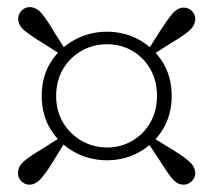

<svg xmlns="http://www.w3.org/2000/svg" viewBox="-20 -626 591 532"><path d="M398.6 -471.2 386.9 -482.4 421.8 -537.3Q441 -567.7 456.2 -586.3Q471.5 -604.9 489.4 -604.9Q502.1 -604.9 511.5 -595.7Q521 -586.4 521 -573.9Q521 -555 502.9 -539.8Q484.8 -524.5 453.6 -506.6ZM135.6 -360.3Q135.6 -317.9 155.2 -285.6Q174.8 -253.3 207.2 -235.3Q239.6 -217.3 276.6 -217.3Q314.8 -217.3 346.4 -235.8Q378 -254.3 396.5 -286.5Q415 -318.7 415 -360.3Q415 -402.5 396.5 -434.7Q378 -466.9 346.4 -485.2Q314.8 -503.4 276.6 -503.4Q238 -503.4 205.9 -485.2Q173.8 -466.9 154.7 -434.7Q135.6 -402.5 135.6 -360.3ZM95.6 -360.3Q95.6 -413.6 120.5 -453.4Q145.5 -493.3 186.7 -515.7Q227.9 -538.1 276.6 -538.1Q324.8 -538.1 365.5 -515.7Q406.1 -493.3 430.9 -453.4Q455.7 -413.6 455.7 -360.3Q455.7 -307.3 430.9 -267Q406.1 -226.8 365.5 -204.4Q324.8 -181.9 276.6 -181.9Q227.9 -181.9 186.7 -204.4Q145.5 -226.8 120.5 -267Q95.6 -307.3 95.6 -360.3ZM164.1 -483.9 152.9 -472 98.8 -506.6Q67.8 -525.3 49.1 -540.3Q30.4 -555.2 30.4 -573.9Q30.4 -587.4 40 -596.8Q49.7 -606.3 62.2 -606.3Q80.9 -606.3 96.2 -587.8Q111.6 -569.3 129.5 -538.1ZM152.1 -248.4 163.9 -238.5 129.5 -182.5Q111.6 -152.3 95.4 -133.3Q79.3 -114.3 61.4 -114.3Q48.7 -114.3 39.2 -123.8Q29.8 -133.2 29.8 -146.5Q29.8 -165.6 48.3 -180.8Q66.8 -195.9 98 -214.1ZM385.9 -236.5 397.8 -248.4 453.3 -214.1Q483.8 -195.9 502.4 -180.3Q521 -164.6 521 -145.9Q521 -133.2 511.1 -123.8Q501.3 -114.3 488.6 -114.3Q470.5 -114.3 455.6 -132.9Q440.8 -151.5 421.8 -182.5Z"/></svg>

Font: Noto Serif KR
Style: Regular
Weight: 200
Designer: Ryoko NISHIZUKA 西塚涼子 (kana & ideographs); Frank Grießhammer (Latin, Greek & Cyrillic); Wenlong ZHANG 张文龙 (bopomofo); San
Foundry: Adobe
Version: Version 2.001;hotconv 1.1.0;makeotfexe 2.6.0